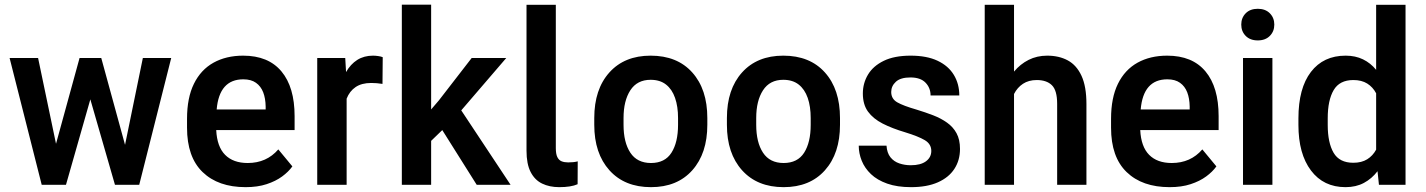

<svg xmlns="http://www.w3.org/2000/svg" viewBox="-20 -770 5940 800"><path d="M575.2 -528.3H693.4L560.1 0H459L356.4 -356L254.9 0H153.8L20 -528.3H138.7L213.4 -170.9L311.5 -528.3H401.9L501 -166.5Z M1207.5 -286.1V-228H880.9Q884.3 -158.7 918 -124.8Q951.7 -90.8 1012.2 -90.8Q1090.8 -90.8 1139.6 -147.5L1198.2 -76.7Q1182.1 -54.2 1155.5 -34.7Q1128.9 -15.1 1091.1 -2.7Q1053.2 9.8 1003.4 9.8Q889.2 9.8 824.2 -53Q759.3 -115.7 759.3 -237.8V-274.9Q759.3 -362.8 788.1 -421.1Q816.9 -479.5 869.6 -508.8Q922.4 -538.1 993.2 -538.1Q1098.1 -538.1 1152.8 -472.4Q1207.5 -406.7 1207.5 -286.1ZM1086.9 -314V-326.2Q1086.4 -359.9 1076.7 -385.3Q1066.9 -410.6 1046.6 -425Q1026.4 -439.5 993.7 -439.5Q893.6 -439.5 882.8 -314Z M1534.2 -538.1Q1543.9 -538.1 1555.9 -536.4Q1567.9 -534.7 1574.7 -531.7L1573.7 -420.4Q1549.8 -424.3 1526.9 -424.3Q1486.8 -424.3 1461.7 -407.2Q1436.5 -390.1 1424.3 -358.9V0H1301.8V-528.3H1418.5L1421.9 -469.7Q1440.4 -502.4 1468.5 -520.3Q1496.6 -538.1 1534.2 -538.1Z M1966.3 0 1822.8 -228 1776.4 -183.1V0H1654.3V-750.5H1776.4V-314L1808.6 -351.6L1945.3 -528.3H2089.4L1901.9 -310.1L2107.4 0Z M2295.9 -750V-152.8Q2295.9 -128.4 2302.2 -115.5Q2308.6 -102.5 2320.1 -97.9Q2331.5 -93.3 2347.7 -93.3Q2371.1 -93.3 2387.2 -97.7L2386.7 -2.4Q2359.4 9.8 2310.1 9.8Q2269.5 9.8 2238.8 -5.1Q2208 -20 2190.9 -53.5Q2173.8 -86.9 2173.8 -142.1V-750Z M2456.1 -278.3Q2456.1 -397.9 2519 -468Q2582 -538.1 2690.9 -538.1Q2801.8 -538.1 2864.5 -468Q2927.2 -397.9 2927.2 -278.3V-250Q2927.2 -130.9 2864.5 -60.5Q2801.8 9.8 2692.4 9.8Q2582.5 9.8 2519.3 -60.5Q2456.1 -130.9 2456.1 -250ZM2578.1 -250Q2578.1 -176.8 2606.4 -133.8Q2634.8 -90.8 2692.4 -90.8Q2750.5 -90.8 2777.8 -133.8Q2805.2 -176.8 2805.2 -250V-278.3Q2805.2 -326.2 2792.7 -362.1Q2780.3 -397.9 2755.1 -417.7Q2730 -437.5 2690.9 -437.5Q2634.8 -437.5 2606.4 -393.8Q2578.1 -350.1 2578.1 -278.3Z M3008.8 -278.3Q3008.8 -397.9 3071.8 -468Q3134.8 -538.1 3243.7 -538.1Q3354.5 -538.1 3417.2 -468Q3480 -397.9 3480 -278.3V-250Q3480 -130.9 3417.2 -60.5Q3354.5 9.8 3245.1 9.8Q3135.3 9.8 3072 -60.5Q3008.8 -130.9 3008.8 -250ZM3130.9 -250Q3130.9 -176.8 3159.2 -133.8Q3187.5 -90.8 3245.1 -90.8Q3303.2 -90.8 3330.6 -133.8Q3357.9 -176.8 3357.9 -250V-278.3Q3357.9 -326.2 3345.5 -362.1Q3333 -397.9 3307.9 -417.7Q3282.7 -437.5 3243.7 -437.5Q3187.5 -437.5 3159.2 -393.8Q3130.9 -350.1 3130.9 -278.3Z M3751.5 -218.8Q3697.3 -234.9 3657.7 -255.1Q3618.2 -275.4 3596.7 -304.9Q3575.2 -334.5 3575.2 -380.4Q3575.2 -423.3 3596.7 -459.2Q3618.2 -495.1 3662.4 -516.6Q3706.5 -538.1 3774.4 -538.1Q3841.8 -538.1 3886.7 -516.8Q3931.6 -495.6 3954.3 -458Q3977.1 -420.4 3977.1 -372.1H3857.4Q3857.4 -403.8 3836.4 -425.5Q3815.4 -447.3 3773.4 -447.3Q3732.4 -447.3 3712.9 -429.4Q3693.4 -411.6 3693.4 -386.7Q3693.4 -357.9 3718.8 -343.5Q3744.1 -329.1 3798.3 -313.5Q3835.4 -302.2 3868.2 -289.6Q3900.9 -276.9 3926 -259Q3951.2 -241.2 3965.6 -214.8Q3980 -188.5 3980 -149.4Q3980 -102.1 3956.5 -66.2Q3933.1 -30.3 3887.7 -10.3Q3842.3 9.8 3775.9 9.8Q3718.3 9.8 3676.8 -4.9Q3635.3 -19.5 3609.1 -44.4Q3583 -69.3 3570.6 -100.1Q3558.1 -130.9 3558.1 -163.1H3673.8Q3675.8 -132.8 3690.2 -114.7Q3704.6 -96.7 3727.3 -89.1Q3750 -81.5 3774.9 -81.5Q3815.9 -81.5 3838.1 -97.9Q3860.4 -114.3 3860.4 -141.1Q3860.4 -169.9 3833.3 -186Q3806.2 -202.1 3751.5 -218.8Z M4343.3 -538.1Q4392.6 -538.1 4429.2 -518.3Q4465.8 -498.5 4486.3 -454.1Q4506.8 -409.7 4506.8 -336.4V0H4384.8V-337.4Q4384.8 -393.6 4362.8 -415Q4340.8 -436.5 4299.8 -436.5Q4266.1 -436.5 4242.4 -420.9Q4218.8 -405.3 4205.1 -378.4V0H4083V-750H4205.1V-471.7Q4231 -502.9 4265.9 -520.5Q4300.8 -538.1 4343.3 -538.1Z M5057.6 -286.1V-228H4731Q4734.4 -158.7 4768.1 -124.8Q4801.8 -90.8 4862.3 -90.8Q4940.9 -90.8 4989.7 -147.5L5048.3 -76.7Q5032.2 -54.2 5005.6 -34.7Q4979 -15.1 4941.2 -2.7Q4903.3 9.8 4853.5 9.8Q4739.3 9.8 4674.3 -53Q4609.4 -115.7 4609.4 -237.8V-274.9Q4609.4 -362.8 4638.2 -421.1Q4667 -479.5 4719.7 -508.8Q4772.5 -538.1 4843.3 -538.1Q4948.2 -538.1 5002.9 -472.4Q5057.6 -406.7 5057.6 -286.1ZM4937 -314V-326.2Q4936.5 -359.9 4926.8 -385.3Q4917 -410.6 4896.7 -425Q4876.5 -439.5 4843.8 -439.5Q4743.7 -439.5 4732.9 -314Z M5220.7 -733.4Q5252.4 -733.4 5271 -714.6Q5289.6 -695.8 5289.6 -667.5Q5289.6 -639.2 5271 -620.4Q5252.4 -601.6 5220.7 -601.6Q5189 -601.6 5170.4 -620.4Q5151.9 -639.2 5151.9 -667.5Q5151.9 -695.8 5170.4 -714.6Q5189 -733.4 5220.7 -733.4ZM5281.7 0H5159.2V-528.3H5281.7Z M5713.9 -750H5836.4V0H5725.6L5719.7 -56.6Q5695.8 -25.4 5662.8 -7.8Q5629.9 9.8 5586.4 9.8Q5494.6 9.8 5442.4 -59.6Q5390.1 -128.9 5390.1 -249.5V-276.9Q5390.1 -402.3 5442.1 -470.2Q5494.1 -538.1 5586.9 -538.1Q5627.4 -538.1 5659.2 -522.7Q5690.9 -507.3 5713.9 -479ZM5618.7 -91.8Q5653.3 -91.8 5676.8 -106.4Q5700.2 -121.1 5713.9 -146.5V-381.3Q5700.2 -407.2 5676.8 -421.9Q5653.3 -436.5 5619.1 -436.5Q5561.5 -436.5 5536.9 -394.5Q5512.2 -352.5 5512.2 -276.9V-249.5Q5512.2 -175.3 5536.6 -133.5Q5561 -91.8 5618.7 -91.8Z"/></svg>

Font: Robert Sans
Style: Bold
Weight: 700
Designer: Christian Robertson (extended by Adam Twardoch)
Foundry: Google
Version: Version 12.135;April 2, 2019;FontCreator 11.5.0.2425 64-bit;